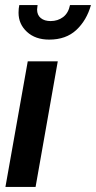

<svg xmlns="http://www.w3.org/2000/svg" viewBox="-20 -741 380 761"><path d="M1.5 0 90 -498H209L121 0ZM175 -584Q120 -584 86.8 -614.8Q53.5 -645.5 53.5 -690.5Q53.5 -707.5 56.5 -721H129Q128.5 -714.5 127.8 -710.8Q127 -707 127 -703Q127 -681.5 141.5 -669.5Q156 -657.5 180.5 -657.5Q209 -657.5 230 -673.2Q251 -689 257.5 -721H340.5Q323.5 -660.5 282.5 -622.2Q241.5 -584 175 -584Z"/></svg>

Font: Cabin Condensed
Style: Bold Italic
Weight: 700
Width: 3
Italic angle: -10°
Designer: Pablo Impallari
Foundry: Pablo Impallari. http://www.impallari.com Igino Marini. http://www.ikern.com
Version: Version 3.001; ttfautohint (v1.8.3)